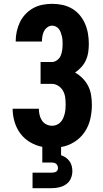

<svg xmlns="http://www.w3.org/2000/svg" viewBox="-20 -763 540 1003"><path d="M150 220V139H250Q256 139 261.5 138Q267 137 272 134.5Q277 132 280 126.5Q283 121 283 116Q283 109 280.5 103Q278 97 273.5 93Q269 89 262.5 87.5Q256 86 250 86H201V4Q168 -2 137.5 -20Q107 -38 86.5 -65.5Q66 -93 56 -127Q46 -161 46 -195H183Q183 -179 186.5 -163.5Q190 -148 198.5 -134.5Q207 -121 221.5 -113.5Q236 -106 252 -106Q265 -106 276.5 -111Q288 -116 296.5 -125Q305 -134 310 -145.5Q315 -157 318 -169Q321 -181 322 -193Q323 -205 323 -218Q323 -236 320.5 -254.5Q318 -273 309 -289Q300 -305 284 -315Q268 -325 250 -325H192V-439H250Q265 -439 278 -448.5Q291 -458 297 -472Q303 -486 305 -501.5Q307 -517 307 -532Q307 -542 306.5 -552.5Q306 -563 303.5 -573Q301 -583 297.5 -593Q294 -603 288 -611Q282 -619 272.5 -624Q263 -629 253 -629Q239 -629 227.5 -620.5Q216 -612 210 -600Q204 -588 201.5 -574Q199 -560 199 -547V-546H62V-547Q62 -573 67.5 -598.5Q73 -624 84 -647Q95 -670 113 -689Q131 -708 153.5 -720.5Q176 -733 201.5 -738Q227 -743 253 -743Q279 -743 305.5 -737.5Q332 -732 355.5 -718.5Q379 -705 396.5 -684Q414 -663 424.5 -638.5Q435 -614 439.5 -587.5Q444 -561 444 -534Q444 -512 441 -490.5Q438 -469 429 -449Q420 -429 405 -412.5Q390 -396 372 -384Q394 -372 412 -353.5Q430 -335 441 -313Q452 -291 456 -265.5Q460 -240 460 -215Q460 -178 451.5 -141Q443 -104 422 -73Q401 -42 368.5 -21.5Q336 -1 299 5V48Q312 52 323.5 60Q335 68 343 79Q351 90 354.5 103.5Q358 117 358 131Q358 151 350 169.5Q342 188 325.5 199.5Q309 211 289.5 215.5Q270 220 250 220Z"/></svg>

Font: Iosevka SS18 Heavy
Style: Regular
Weight: 900
Monospace: yes
Designer: Belleve Invis
Foundry: Belleve Invis
Version: Version 25.1.1; ttfautohint (v1.8.4)